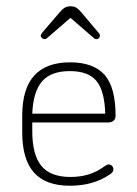

<svg xmlns="http://www.w3.org/2000/svg" viewBox="-20 -583 437 613"><path d="M83 -192H325Q336 -192 342.5 -197.5Q349 -203 349 -213Q349 -258 340.5 -290.5Q332 -323 314 -344Q278 -384 204 -384Q128 -384 89.5 -342Q51 -300 51 -214V-160Q51 -74 88.5 -32Q126 10 203 10Q241 10 272.5 1Q304 -8 329 -25Q337 -30 339.5 -34Q342 -38 342 -42Q342 -49 337.5 -53.5Q333 -58 327 -58Q322 -58 315 -53Q291 -35 264 -26.5Q237 -18 205 -18Q141 -18 112 -53.5Q83 -89 83 -165ZM316 -220H83Q86 -291 114.5 -323.5Q143 -356 203 -356Q262 -356 288 -324.5Q314 -293 316 -220ZM205 -526 279 -462Q283 -458 288 -458Q293 -458 296 -461.5Q299 -465 299 -469Q299 -471 298 -473.5Q297 -476 295 -478L241 -542Q231 -554 223.5 -558.5Q216 -563 205 -563Q195 -563 187 -558.5Q179 -554 169 -542L115 -479Q113 -476 111.5 -473.5Q110 -471 110 -469Q110 -465 114 -461.5Q118 -458 122 -458Q127 -458 131 -462Z"/></svg>

Font: Beiruti ExtraLight
Style: Regular
Weight: 250
Designer: Arlette Boutros
Foundry: Boutros
Version: Version 1.41